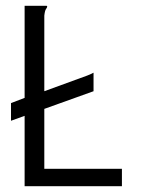

<svg xmlns="http://www.w3.org/2000/svg" viewBox="-20 -643 490 663"><path d="M65 0V-243L18 -226V-287L65 -305V-623H140Q143 -623 143 -621Q143 -617 139 -612Q135 -607 133 -589V-328L281 -382Q288 -385 294 -387.5Q300 -390 303 -392V-328L133 -267V-60H401V0Z"/></svg>

Font: Inconsolata SemiCondensed
Style: Regular
Weight: 400
Width: 4
Monospace: yes
Designer: Raph Levien, Cyreal, Brenton Simpson
Foundry: Raph Levien, Cyreal, Google
Version: Version 3.001; ttfautohint (v1.8.2.53-6de2)